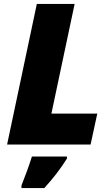

<svg xmlns="http://www.w3.org/2000/svg" viewBox="-20 -734 567 975"><path d="M16 0H440L474 -157H241L359 -714H167ZM89 221H205C249 173 287 124 320 71V61H142C129 104 106 165 89 208Z"/></svg>

Font: Noto Sans UI Black
Style: Italic
Weight: 900
Italic angle: -372°
Designer: Monotype Design Team
Foundry: Monotype Imaging Inc.
Version: Version 1.901